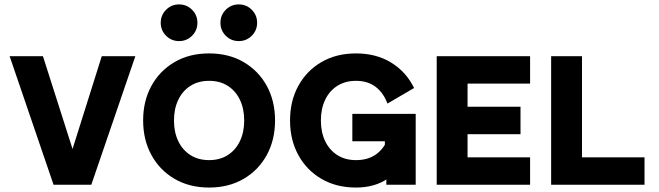

<svg xmlns="http://www.w3.org/2000/svg" viewBox="-20 -842 3005 875"><path d="M310.6 -163.1 175.7 -585.9H23.9L224.1 0H396.1L596.8 -585.9H443.8Z M932.9 -112.3Q883.7 -112.3 847.8 -135.3Q811.8 -158.2 792.4 -198.9Q772.9 -239.6 772.9 -293Q772.9 -346.3 792.4 -387Q811.8 -427.7 847.8 -450.7Q883.7 -473.6 932.9 -473.6Q982.3 -473.6 1018.2 -450.7Q1054 -427.7 1073.4 -387Q1092.9 -346.3 1092.9 -293Q1092.9 -239.6 1073.4 -198.9Q1054 -158.2 1018.2 -135.3Q982.3 -112.3 932.9 -112.3ZM932.9 -598.6Q843.2 -598.6 775.5 -559.1Q707.8 -519.5 670.1 -450.7Q632.3 -381.8 632.3 -293Q632.3 -204.6 670.1 -135.5Q707.8 -66.4 775.5 -26.9Q843.2 12.7 932.9 12.7Q1022.7 12.7 1090.3 -26.9Q1158 -66.4 1195.8 -135.5Q1233.5 -204.6 1233.5 -293Q1233.5 -381.8 1195.8 -450.7Q1158 -519.5 1090.3 -559.1Q1022.7 -598.6 932.9 -598.6ZM984.6 -738.3Q984.6 -703.4 1008.9 -679.1Q1033.3 -654.7 1068.2 -654.7Q1103 -654.7 1127.4 -679.1Q1151.8 -703.4 1151.8 -738.3Q1151.8 -773.1 1127.4 -797.5Q1103 -821.9 1068.2 -821.9Q1033.3 -821.9 1008.9 -797.5Q984.6 -773.1 984.6 -738.3ZM712.5 -738.3Q712.5 -703.4 736.9 -679.1Q761.2 -654.7 796.1 -654.7Q831 -654.7 855.3 -679.1Q879.7 -703.4 879.7 -738.3Q879.7 -773.1 855.3 -797.5Q831 -821.9 796.1 -821.9Q761.2 -821.9 736.9 -797.5Q712.5 -773.1 712.5 -738.3Z M1602.3 -112.3Q1553.1 -112.3 1517.2 -135.3Q1481.2 -158.2 1461.8 -198.9Q1442.4 -239.6 1442.4 -293Q1442.4 -346.3 1461.8 -387Q1481.2 -427.7 1517.2 -450.7Q1553.1 -473.6 1602.3 -473.6Q1656.1 -473.6 1691.8 -446.3Q1727.6 -418.9 1745.7 -370L1867.1 -440.9Q1831.7 -514.1 1763.4 -556.3Q1695 -598.6 1602.3 -598.6Q1512.6 -598.6 1444.9 -559.1Q1377.2 -519.5 1339.5 -450.7Q1301.8 -381.8 1301.8 -293Q1301.8 -204.6 1339.5 -135.5Q1377.2 -66.4 1444.9 -26.9Q1512.6 12.7 1602.3 12.7Q1689.1 12.7 1748.6 -29.2Q1808.1 -71.1 1843.8 -142.5L1746.3 -207.7Q1729 -163.3 1692.6 -137.8Q1656.2 -112.3 1602.3 -112.3ZM1585.7 -323.2V-198.2H1733.9V-105.5L1740.7 -96.2V0H1874.5V-323.2Z M2352.1 -355.5H2110.8V-460.9H2395.8V-585.9H1970.2V0H2395.8V-125H2110.8V-230.5H2352.1Z M2632.3 -585.9H2491.7V0H2917.3V-125H2632.3Z"/></svg>

Font: Giphurs SC
Style: Regular
Weight: 400
Version: Version 0.920